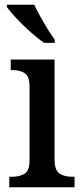

<svg xmlns="http://www.w3.org/2000/svg" viewBox="-20 -786 347 806"><path d="M19 0V-44H31Q62 -44 83 -56.5Q104 -69 104 -113V-423Q104 -466 83.5 -479Q63 -492 33 -492H25V-536H209V-117Q209 -71 230 -57.5Q251 -44 282 -44H293V0ZM165 -606Q139 -624 107 -652.5Q75 -681 48 -710Q21 -739 9 -756V-766H124Q134 -744 149 -717Q164 -690 180 -664Q196 -638 210 -619V-606Z"/></svg>

Font: Noto Serif Georgian SemiCondensed Medium
Style: Regular
Weight: 500
Width: 4
Designer: Monotype Design Team, Akaki Razmadze
Foundry: Google LLC
Version: Version 2.003; ttfautohint (v1.8.4.7-5d5b)